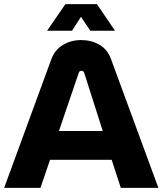

<svg xmlns="http://www.w3.org/2000/svg" viewBox="-20 -905 783 925"><path d="M0 0 227 -619Q244 -665 283 -688.5Q322 -712 371 -712Q420 -712 459 -689.5Q498 -667 515 -620L743 0H562L518 -135H221L175 0ZM264 -274H475L386 -553Q384 -559 380.5 -561.5Q377 -564 372 -564Q367 -564 363.5 -561Q360 -558 359 -553ZM207 -757 295 -885H447L534 -757H415L370 -824L327 -757Z"/></svg>

Font: MuseoModerno Thin
Style: Bold
Weight: 700
Version: Version 1.003